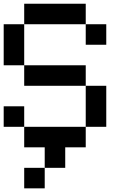

<svg xmlns="http://www.w3.org/2000/svg" viewBox="-20 -798 707 1040"><path d="M111.1 -111.1H0V-222.2H111.1ZM222.2 222.2H111.1V111.1H222.2ZM222.2 0H111.1V-111.1H444.4V0H333.3V111.1H222.2ZM444.4 -333.3H111.1V-444.4H444.4ZM111.1 -444.4H0V-666.7H111.1ZM555.6 -555.6H444.4V-666.7H555.6ZM444.4 -666.7H111.1V-777.8H444.4ZM555.6 -111.1H444.4V-333.3H555.6Z"/></svg>

Font: Pixeloid Mono
Style: Regular
Weight: 400
Monospace: yes
Designer: GGBotNet
Foundry: GGBotNet
Version: 0.5